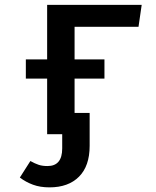

<svg xmlns="http://www.w3.org/2000/svg" viewBox="-20 -562 655 804"><path d="M560 -449.7H292.3V-313.3H417.4V-232.8H292.3V-89.2H355.4V48.7Q355.4 133.3 310.8 177.9Q266.2 222.6 187.2 222.6Q148.2 222.6 118.2 211.5Q88.2 200.5 63.1 181.5L107.2 112.3Q126.7 123.1 142.1 128.2Q157.4 133.3 179 133.3Q240.5 133.3 240.5 59.5V0H177.4V-232.8H88.2V-313.3H177.4V-541.5H573.3Z"/></svg>

Font: Fira Code Fixed Medium
Style: Regular
Weight: 500
Monospace: yes
Designer: Carrois Corporate, Edenspiekermann AG, Nikita Prokopov
Foundry: Carrois Corporate, Edenspiekermann AG, Nikita Prokopov
Version: Version 5.002